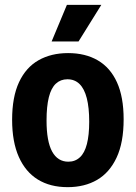

<svg xmlns="http://www.w3.org/2000/svg" viewBox="-20 -759 560 792"><path d="M259 13Q187 13 136 -18.5Q85 -50 57.5 -112Q30 -174 30 -265Q30 -359 58.5 -420Q87 -481 139 -510.5Q191 -540 261 -540Q332 -540 383.5 -510Q435 -480 462.5 -419.5Q490 -359 490 -267Q490 -171 461 -109Q432 -47 380.5 -17Q329 13 259 13ZM262 -92Q290 -92 309.5 -110Q329 -128 338.5 -165Q348 -202 348 -257Q348 -315 338 -354Q328 -393 308 -412.5Q288 -432 258 -432Q230 -432 210.5 -414Q191 -396 181.5 -358Q172 -320 172 -262Q172 -176 195 -134Q218 -92 262 -92ZM304 -588H193L256 -739H398Z"/></svg>

Font: Bricolage Grotesque 36pt SemiCondensed
Style: Bold
Weight: 700
Width: 4
Designer: Mathieu Triay
Foundry: Atelier Triay
Version: Version 1.001;gftools[0.9.33.dev8+g029e19f]